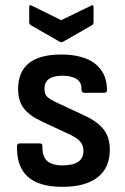

<svg xmlns="http://www.w3.org/2000/svg" viewBox="-20 -712 484 743"><path d="M221 11Q41 11 46 -147Q46 -157 56 -157H134Q144 -157 144 -148Q143 -108 161.5 -90Q180 -72 222 -72Q303 -72 303 -128Q303 -150 290 -164.5Q277 -179 249 -192L144 -241Q94 -264 72 -293Q50 -322 50 -367Q50 -501 217 -501Q303 -501 348.5 -465Q394 -429 394 -363Q394 -353 383 -353H306Q295 -353 295 -369Q296 -393 276.5 -406Q257 -419 222 -419Q152 -419 152 -369Q152 -348 162.5 -337.5Q173 -327 204 -313L309 -264Q358 -241 381.5 -210.5Q405 -180 405 -133Q405 -63 358 -26Q311 11 221 11ZM210 -551 100 -614Q93 -618 93 -627V-685Q93 -696 105 -689L217 -634L330 -689Q342 -696 342 -685V-627Q342 -618 335 -614L225 -551Q217 -546 210 -551Z"/></svg>

Font: Sofia Sans Extra Cond
Style: Bold
Weight: 700
Width: 1
Designer: Botio Nikoltchev, Ani Petrova
Foundry: lettersoup
Version: Version 4.100; ttfautohint (v1.8.3)